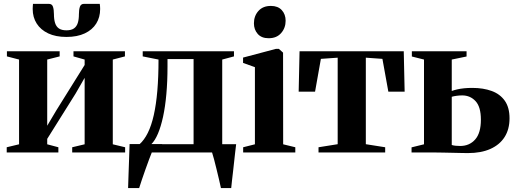

<svg xmlns="http://www.w3.org/2000/svg" viewBox="-20 -772 2618 972"><path d="M14 0V-26.5L76.5 -41.5V-470.5L15 -486.5V-512.5H282V-486.5L219 -470.5V-135.5L265 -213L408.5 -443V-470.5L352 -486.5V-512.5H612.5V-486.5L551 -470.5V-41.5L613.5 -26.5V0H345.5V-26.5L408.5 -41.5V-378L362.5 -298L219 -69V-41.5L275.5 -26.5V0ZM227 -752.5Q243.5 -752.5 248.2 -737.8Q253 -723 253 -700.5Q253 -674 258.8 -655.8Q264.5 -637.5 278.2 -628Q292 -618.5 316.5 -618.5Q340.5 -618.5 354.2 -628Q368 -637.5 373.8 -655.8Q379.5 -674 379.5 -700.5Q379.5 -723 384.5 -737.8Q389.5 -752.5 405.5 -752.5H485Q486 -746 486.5 -739.2Q487 -732.5 487 -726.5Q487 -684.5 467.2 -652.8Q447.5 -621 409.2 -603Q371 -585 316.5 -585Q262 -585 224 -603Q186 -621 165.8 -652.8Q145.5 -684.5 145.5 -726.5Q145.5 -733 146 -739.5Q146.5 -746 147 -752.5Z M672.5 0V-37L685.5 -41Q710 -62.5 728.2 -99.2Q746.5 -136 758.5 -189.2Q770.5 -242.5 776.5 -312.5Q782.5 -382.5 782.5 -470.5L702.5 -486.5V-512.5H1164.5V-486.5L1105 -470.5V0ZM746 -42H960V-473H828V-436Q828 -360 822.2 -295.8Q816.5 -231.5 805.5 -181Q794.5 -130.5 779.5 -95.2Q764.5 -60 746 -42ZM628.5 180Q629.5 145.5 630.8 108.5Q632 71.5 633.5 33.2Q635 -5 636 -42.5H801L749.5 -3Q744 10 735.2 33.8Q726.5 57.5 716.5 85.2Q706.5 113 698 138.5Q689.5 164 684.5 180ZM1098.5 180Q1094.5 161 1088.5 135.5Q1082.5 110 1076 83.5Q1069.5 57 1063.5 34Q1057.5 11 1053 -2L1030.5 -42H1175.5Q1173 -23 1170.5 0Q1168 23 1165.2 47.8Q1162.5 72.5 1159.8 96.5Q1157 120.5 1154.5 142Q1152 163.5 1150.5 180Z M1211 0V-26.5L1270.5 -41.5V-432L1210.5 -453.5V-480.5L1376.5 -524.5H1392L1413 -505.5L1413.5 -41.5L1475 -26.5V0ZM1339.5 -578.5Q1304 -578.5 1284.8 -600.2Q1265.5 -622 1265.5 -654Q1265.5 -691 1288.2 -716.5Q1311 -742 1351 -742H1352Q1387 -742 1406.5 -720.8Q1426 -699.5 1426 -667Q1426 -630.5 1403.2 -604.5Q1380.5 -578.5 1340.5 -578.5Z M1592.5 0V-26.5L1689.5 -42V-480L1604.5 -474L1575 -308H1492L1496.5 -512.5H2024L2028.5 -308H1946L1916 -474L1832 -480V-42L1930 -26.5V0Z M2063.5 0V-26L2126.5 -41.5V-470.5L2065 -486V-512.5H2342V-486L2267 -470.5V-311.5Q2279.5 -316 2294.8 -319.5Q2310 -323 2329 -325Q2348 -327 2371 -327Q2426.5 -327 2469 -311.5Q2511.5 -296 2535.5 -262Q2559.5 -228 2559.5 -173Q2559.5 -117.5 2534.5 -78.2Q2509.5 -39 2462.5 -18Q2415.5 3 2349 3Q2337.5 3 2316.2 2.5Q2295 2 2270.5 1.5Q2246 1 2223.8 0.5Q2201.5 0 2187 0ZM2309.5 -33Q2356.5 -33 2385.5 -65.8Q2414.5 -98.5 2414.5 -166Q2414.5 -231 2387.5 -260Q2360.5 -289 2320 -289Q2306 -289 2291.2 -287Q2276.5 -285 2267 -282V-38Q2274.5 -35.5 2286 -34.2Q2297.5 -33 2309.5 -33Z"/></svg>

Font: Merriweather 120pt
Style: Bold
Weight: 700
Designer: Eben Sorkin
Foundry: Eben Sorkin
Version: Version 2.100